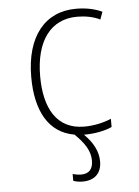

<svg xmlns="http://www.w3.org/2000/svg" viewBox="-54 -582 607 837"><g transform="rotate(-5 250.0 -163.5)"><path d="M299 10C345 10 390 1 420 -13V-49C386 -34 342 -25 302 -25C181 -25 129 -121 129 -260C129 -416 197 -505 312 -505C346 -505 382 -499 412 -484L424 -517C392 -532 354 -540 310 -540C175 -540 90 -439 90 -260C90 -112 144 -13 256 6C296 45 322 81 322 125C322 162 305 182 270 182C257 182 241 179 233 176V206C242 210 258 213 274 213C325 213 357 185 357 132C357 89 336 48 297 10C297 10 298 10 299 10Z"/></g></svg>

Font: Noto Sans Mono ExtraCondensed ExtraLight
Style: Regular
Weight: 200
Width: 2
Designer: Monotype Design Team
Foundry: Monotype Imaging Inc.
Version: Version 2.014